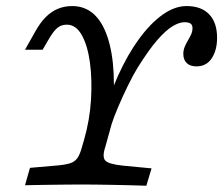

<svg xmlns="http://www.w3.org/2000/svg" viewBox="-20 -602 725 624"><path d="M249.2 -2.4Q221.8 -2.4 190.3 -2Q158.9 -1.6 126.2 -1.2Q93.5 -0.8 61.3 0L77.4 -56.5L169.4 -64.5Q194.4 -66.9 208.9 -71.8Q223.4 -76.6 231.9 -88.7Q240.3 -100.8 246.8 -125.8L253.2 -147.6Q271.8 -212.1 275.8 -278.2Q279.8 -344.4 272.2 -399.6Q264.5 -454.8 245.6 -488.3Q226.6 -521.8 197.6 -521.8Q179.8 -521.8 167.3 -512.1Q154.8 -502.4 138.7 -475L118.5 -440.3H61.3L94.4 -499.2Q110.5 -528.2 128.6 -546.4Q146.8 -564.5 168.1 -573.4Q189.5 -582.3 214.5 -582.3Q295.2 -582.3 329 -482.7Q362.9 -383.1 342.7 -204.8L308.9 -200.8Q331.5 -284.7 362.9 -354.4Q394.4 -424.2 431.5 -475Q468.5 -525.8 508.1 -554Q547.6 -582.3 586.3 -582.3Q633.9 -582.3 659.7 -555.6Q685.5 -529 685.5 -479Q685.5 -438.7 668.1 -412.5Q650.8 -386.3 618.5 -386.3Q597.6 -386.3 586.7 -397.2Q575.8 -408.1 575.8 -426.6Q575.8 -438.7 580.2 -449.6Q584.7 -460.5 590.7 -470.6Q596.8 -480.6 601.2 -490.3Q605.6 -500 605.6 -510.5Q605.6 -521 599.2 -525.4Q592.7 -529.8 579 -529.8Q562.9 -529.8 541.1 -516.9Q519.4 -504 491.5 -472.2Q463.7 -440.3 427.4 -382.3Q412.9 -358.9 395.6 -323.4Q378.2 -287.9 363.7 -253.6Q349.2 -219.4 342.7 -198.4L322.6 -125.8Q311.3 -91.9 322.2 -80.2Q333.1 -68.5 379 -63.7L472.6 -54.8L455.6 1.6Q429 0.8 401.6 0Q374.2 -0.8 347.2 -1.2Q320.2 -1.6 294.4 -2Q268.5 -2.4 245.2 -2.4H250Z"/></svg>

Font: Playfair 5pt SemiExpanded Light
Style: Italic
Weight: 300
Width: 6
Italic angle: -15.6°
Designer: Claus Eggers Sørensen
Foundry: Claus Eggers Sørensen
Version: Version 2.203